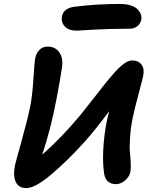

<svg xmlns="http://www.w3.org/2000/svg" viewBox="-20 -1002 766 976"><path d="M370.1 -846.2Q328.6 -846.2 309.1 -867.9Q289.6 -889.6 294.9 -918.9Q303.2 -960.9 359.9 -967.8Q469.2 -981.9 590.8 -981.9Q622.6 -981.9 646 -973.9Q669.4 -965.8 680.7 -953.4Q691.9 -940.9 696.3 -928Q700.7 -915 698.2 -902.8Q693.8 -881.3 678 -868.7Q662.1 -856 638.2 -856Q538.1 -856 455.1 -851.1Q372.1 -846.2 370.1 -846.2ZM113.8 -45.9Q74.7 -45.9 60.1 -77.1Q45.4 -108.4 56.2 -162.1Q59.1 -175.8 89.4 -284.2Q119.6 -392.6 133.8 -461.9Q144.5 -514.6 149.9 -601.6Q155.3 -688.5 159.2 -706.1Q164.1 -731.4 180.4 -748.3Q196.8 -765.1 222.2 -765.1Q261.2 -765.1 281.7 -735.6Q302.2 -706.1 294.9 -658.2Q285.2 -592.3 267.6 -500.7Q250 -409.2 234.9 -353Q213.4 -271.5 194.8 -215.8Q296.4 -305.7 389.2 -418Q414.1 -448.2 450.9 -495.8Q487.8 -543.5 511.5 -573.2Q535.2 -603 562.7 -633.8Q590.3 -664.6 612.3 -679.7Q634.3 -694.8 651.9 -694.8Q683.6 -694.8 699.5 -673.3Q715.3 -651.9 708 -617.2Q706.1 -606 685.3 -528.1Q664.6 -450.2 654.8 -403.8Q644 -350.1 640.9 -301.5Q637.7 -252.9 640.6 -226.3Q643.6 -199.7 644.5 -171.1Q645.5 -142.6 643.1 -128.9Q638.7 -105 616.5 -85.4Q594.2 -65.9 568.8 -65.9Q545.9 -65.9 530 -78.6Q514.2 -91.3 509.8 -117.2Q501 -169.9 505.1 -244.9Q509.3 -319.8 523.9 -391.1Q525.9 -399.4 530.3 -416.7Q534.7 -434.1 535.2 -437Q468.3 -346.7 411.1 -282.2Q320.8 -182.6 239.7 -114.3Q158.7 -45.9 113.8 -45.9Z"/></svg>

Font: Shantell Sans Irregular Bouncy
Style: Italic
Weight: 600
Italic angle: -11.31°
Designer: Stephen Nixon, Anya Danilova, Shantell Martin
Foundry: Arrow Type
Version: Version 1.006;[9816181b4]